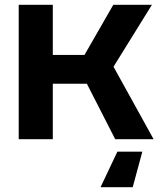

<svg xmlns="http://www.w3.org/2000/svg" viewBox="-20 -580 666 800"><path d="M58 0V-560H200V-351H332L452 -560H613L453 -302L620 0H460L342 -231H200V0ZM573 52 533 200H399L469 52Z"/></svg>

Font: Tektur SemiBold
Style: Regular
Weight: 600
Designer: Adam Jagosz
Foundry: Adam Jagosz
Version: Version 1.005;gftools[0.9.30]